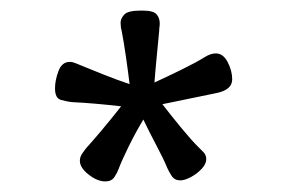

<svg xmlns="http://www.w3.org/2000/svg" viewBox="-20 -734 540 363"><path d="M287 -537Q304 -515 322.5 -492.5Q341 -470 355 -456Q359 -452 364.5 -446.5Q370 -441 370 -433Q370 -424 361 -414.5Q352 -405 340.5 -399Q329 -393 321 -393Q310 -393 304.5 -401.5Q299 -410 296 -417Q289 -434 276 -458.5Q263 -483 251 -508Q236 -483 223 -456.5Q210 -430 204 -414Q202 -408 196.5 -399.5Q191 -391 179 -391Q164 -391 147.5 -404Q131 -417 131 -430Q131 -437 135 -443Q139 -449 143 -454Q154 -466 172.5 -488Q191 -510 209 -533Q157 -539 115 -541Q107 -542 95.5 -545Q84 -548 84 -567Q84 -582 90.5 -599.5Q97 -617 112 -617Q117 -617 123 -614.5Q129 -612 134 -610Q151 -603 176 -593Q201 -583 225 -575Q222 -600 218 -627.5Q214 -655 210 -676Q209 -679 208.5 -683Q208 -687 208 -691Q208 -699 215 -706.5Q222 -714 246 -714H249Q270 -714 276 -707Q282 -700 282 -690Q282 -686 281.5 -683Q281 -680 281 -676Q279 -654 276.5 -629Q274 -604 272 -578Q296 -589 323.5 -602.5Q351 -616 367 -626Q378 -633 388 -633Q402 -633 410.5 -616.5Q419 -600 419 -584Q419 -564 389 -558Z"/></svg>

Font: Moon Stars Kai T
Style: Regular
Weight: 400
Designer: GuiWonder
Version: Version 1.101